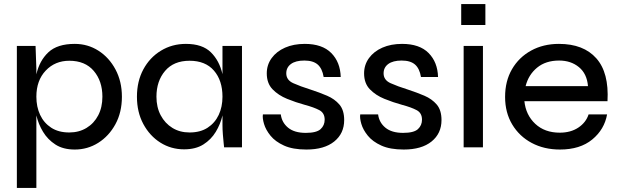

<svg xmlns="http://www.w3.org/2000/svg" viewBox="-20 -725 3048 945"><path d="M348 11Q291 11 253 -13.5Q215 -38 192 -76Q169 -114 159 -157V200H63V-499H155L159 -386V-359Q174 -426 218 -467.5Q262 -509 348 -509Q412 -509 464.5 -475.5Q517 -442 548.5 -383Q580 -324 580 -249Q580 -172 548 -113.5Q516 -55 463.5 -22Q411 11 348 11ZM321 -73Q369 -73 406 -95.5Q443 -118 463.5 -157.5Q484 -197 484 -249Q484 -326 441.5 -376Q399 -426 321 -426Q251 -426 205 -377.5Q159 -329 159 -249Q159 -199 177.5 -159.5Q196 -120 232 -96.5Q268 -73 321 -73Z M886 10Q822 10 769.5 -23Q717 -56 685.5 -114.5Q654 -173 654 -249Q654 -325 685.5 -383.5Q717 -442 772 -475.5Q827 -509 895 -509Q976 -509 1018 -467.5Q1060 -426 1075 -360V-499H1171V0H1083Q1083 0 1081 -18.5Q1079 -37 1077 -62.5Q1075 -88 1075 -109V-157Q1065 -114 1042 -76Q1019 -38 981 -14Q943 10 886 10ZM913 -73Q966 -73 1002 -96.5Q1038 -120 1056.5 -159.5Q1075 -199 1075 -249Q1075 -329 1033 -377.5Q991 -426 913 -426Q835 -426 792.5 -376Q750 -326 750 -249Q750 -197 771 -157.5Q792 -118 828.5 -95.5Q865 -73 913 -73Z M1274 -162H1362Q1367 -122 1398 -96.5Q1429 -71 1485 -71Q1538 -71 1558 -89.5Q1578 -108 1578 -136Q1578 -169 1551.5 -183Q1525 -197 1480 -209Q1436 -221 1393 -238.5Q1350 -256 1321.5 -285.5Q1293 -315 1293 -364Q1293 -406 1317 -439Q1341 -472 1383 -490.5Q1425 -509 1480 -509Q1566 -509 1610.5 -464Q1655 -419 1657 -346H1573Q1566 -388 1543.5 -407.5Q1521 -427 1478 -427Q1435 -427 1412 -410Q1389 -393 1389 -364Q1389 -331 1423.5 -315.5Q1458 -300 1509 -284Q1552 -270 1589.5 -254Q1627 -238 1650.5 -210.5Q1674 -183 1674 -134Q1674 -68 1625 -28.5Q1576 11 1488 11Q1421 11 1378 -8.5Q1335 -28 1311.5 -57Q1288 -86 1279.5 -115Q1271 -144 1274 -162Z M1753 -162H1841Q1846 -122 1877 -96.5Q1908 -71 1964 -71Q2017 -71 2037 -89.5Q2057 -108 2057 -136Q2057 -169 2030.5 -183Q2004 -197 1959 -209Q1915 -221 1872 -238.5Q1829 -256 1800.5 -285.5Q1772 -315 1772 -364Q1772 -406 1796 -439Q1820 -472 1862 -490.5Q1904 -509 1959 -509Q2045 -509 2089.5 -464Q2134 -419 2136 -346H2052Q2045 -388 2022.5 -407.5Q2000 -427 1957 -427Q1914 -427 1891 -410Q1868 -393 1868 -364Q1868 -331 1902.5 -315.5Q1937 -300 1988 -284Q2031 -270 2068.5 -254Q2106 -238 2129.5 -210.5Q2153 -183 2153 -134Q2153 -68 2104 -28.5Q2055 11 1967 11Q1900 11 1857 -8.5Q1814 -28 1790.5 -57Q1767 -86 1758.5 -115Q1750 -144 1753 -162Z M2369 -705V-602H2250V-705ZM2262 -499H2357V0H2262Z M2877 -162H2968Q2955 -88 2895 -38.5Q2835 11 2736 11Q2658 11 2597 -21.5Q2536 -54 2501 -112.5Q2466 -171 2466 -248Q2466 -326 2500 -384.5Q2534 -443 2594 -476Q2654 -509 2731 -509Q2852 -509 2915 -438Q2978 -367 2970 -227H2561Q2568 -159 2614.5 -115.5Q2661 -72 2735 -72Q2789 -72 2826.5 -97Q2864 -122 2877 -162ZM2732 -427Q2666 -427 2623.5 -392Q2581 -357 2567 -301H2874Q2869 -362 2829.5 -394.5Q2790 -427 2732 -427Z"/></svg>

Font: Syne Medium
Style: Regular
Weight: 500
Designer: Lucas Descroix
Foundry: Bonjour Monde
Version: Version 2.200; ttfautohint (v1.8.4)